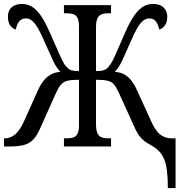

<svg xmlns="http://www.w3.org/2000/svg" viewBox="-20 -740 927 970"><path d="M828 210Q828 159 823.5 123Q819 87 808.5 62.5Q798 38 780.5 21Q763 4 737 -10Q710 -24 693 -42.5Q676 -61 661 -94L582 -268Q569 -297 557 -312Q545 -327 524.5 -332Q504 -337 465 -337V-113Q465 -82 472.5 -66.5Q480 -51 494 -46Q508 -41 528 -41H541V0H303V-41H316Q336 -41 350 -45.5Q364 -50 371.5 -64.5Q379 -79 379 -108V-337Q341 -337 320.5 -332Q300 -327 287.5 -312Q275 -297 262 -268L184 -94Q167 -55 148 -35Q129 -15 101 -7.5Q73 0 29 0H0V-41H4Q31 -41 54 -59Q77 -77 97 -118L170 -280Q183 -310 198.5 -330Q214 -350 235 -362.5Q256 -375 285 -377Q264 -399 248 -433.5Q232 -468 205 -529Q188 -569 173 -595Q158 -621 143.5 -634Q129 -647 111 -647Q88 -647 76 -630.5Q64 -614 60 -591Q43 -595 31.5 -611.5Q20 -628 20 -655Q20 -674 27.5 -688.5Q35 -703 51.5 -711.5Q68 -720 92 -720Q125 -720 150.5 -700Q176 -680 197.5 -643.5Q219 -607 240 -557Q263 -503 280.5 -465Q298 -427 308 -411Q317 -401 324.5 -394Q332 -387 344.5 -384Q357 -381 379 -381V-605Q379 -635 371.5 -649.5Q364 -664 350 -668.5Q336 -673 316 -673H303V-714H541V-673H528Q508 -673 494 -668Q480 -663 472.5 -648Q465 -633 465 -601V-381Q487 -381 499.5 -384Q512 -387 520 -394Q528 -401 535 -411Q547 -427 564 -465Q581 -503 604 -557Q625 -607 646.5 -643.5Q668 -680 693.5 -700Q719 -720 752 -720Q778 -720 793.5 -711.5Q809 -703 817 -688.5Q825 -674 825 -655Q825 -628 813 -611.5Q801 -595 784 -591Q780 -614 768.5 -630.5Q757 -647 734 -647Q717 -647 701.5 -634Q686 -621 671.5 -595Q657 -569 640 -529Q613 -468 597 -433.5Q581 -399 560 -377Q590 -375 610.5 -362.5Q631 -350 646 -330Q661 -310 674 -280L748 -118Q760 -93 773.5 -76Q787 -59 806 -50Q825 -41 850 -41H867V210Z"/></svg>

Font: Noto Serif Condensed
Style: Regular
Weight: 400
Width: 3
Designer: Monotype Design Team
Foundry: Monotype Imaging Inc.
Version: Version 2.015